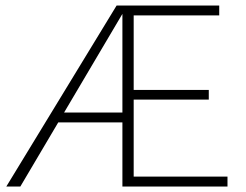

<svg xmlns="http://www.w3.org/2000/svg" viewBox="-20 -678 895 698"><path d="M3 0 404 -658H443L54 0ZM173 -233 194 -269H447V-233ZM447 -316V-351H739V-316ZM425 0V-658H777V-622H466V-36H807V0Z"/></svg>

Font: Ysabeau Infant ExtraLight
Style: Regular
Weight: 250
Designer: Christian Thalmann (Catharsis Fonts)
Version: Version 2.001;gftools[0.9.30]; featfreeze: ss01,ss02,lnum